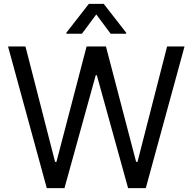

<svg xmlns="http://www.w3.org/2000/svg" viewBox="-20 -966 989 986"><path d="M728.7 0H637.8L477.3 -579.5H471.6L311.1 0H220.2L21.3 -727.3H110.8L262.8 -134.9H269.9L424.7 -727.3H524.1L679 -134.9H686.1L838.1 -727.3H927.6ZM627.8 -792.6H548.3L474.4 -892L400.6 -792.6H321V-798.3L436.1 -946H512.8L627.8 -798.3Z"/></svg>

Font: Linik Sans
Style: Regular
Weight: 400
Designer: Rasmus Andersson (font), Marc Monis (original base), Kil Hyung-jin (Pretendard portions), Cristiano Sobral (main changes
Foundry: rsms
Version: Version 3.018;May 31, 2022;FontCreator 14.0.0.2814 64-bit; t